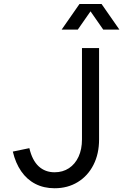

<svg xmlns="http://www.w3.org/2000/svg" viewBox="-20 -954 634 987"><path d="M45.9 -174.8 130.9 -192.4Q145.5 -129.9 178.7 -99.1Q211.9 -68.4 260.7 -68.4Q302.7 -68.4 334.5 -89.4Q366.2 -110.4 383.8 -148.4Q401.4 -186.5 401.4 -237.3V-707H489.3V-237.3Q489.3 -163.1 460.4 -106.4Q431.6 -49.8 379.9 -18.1Q328.1 13.7 260.7 13.7Q205.1 13.7 161.6 -8.8Q118.2 -31.2 88.9 -73.7Q59.6 -116.2 45.9 -174.8ZM388.7 -933.6H471.7L379.9 -801.8H296.9ZM418.9 -933.6H502L593.8 -801.8H510.7Z"/></svg>

Font: Wanted Sans Std Variable
Style: Regular
Weight: 400
Designer: Original Design by Kil Hyung-jin and Kang Hanbin, Wanted Lab, Inc;
Foundry: Wanted Lab, Inc.
Version: Version 1.003;Glyphs 3.2 (3227)